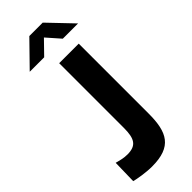

<svg xmlns="http://www.w3.org/2000/svg" viewBox="-303 -970 1014 1014"><g transform="rotate(-45 204.0 -463.0)"><path d="M294 -801H408L279 -936H179L47 -801H155L228 -876ZM335 -201V-723H189V-240C189 -160 170 -127 103 -127C73 -127 48 -135 28 -140L25 -6C48 0 104 10 150 10C299 10 335 -62 335 -201Z"/></g></svg>

Font: United Sans
Style: Bold
Weight: 700
Designer: Pablo Impallari, Rodrigo Fuenzalida (Modified by Dan O. Williams)
Version: Version 1.000;PS 001.000;hotconv 1.0.88;makeotf.lib2.5.64775